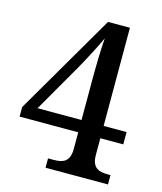

<svg xmlns="http://www.w3.org/2000/svg" viewBox="-108 -793 735 873"><g transform="rotate(15 259.5 -357.0)"><path d="M189 0H483V-44H471C429 -44 395 -53 395 -116V-194H503V-252H395V-714H292L15 -239V-194H291V-116C291 -53 257 -44 214 -44H189ZM84 -252 217 -483C238 -520 284 -607 297 -638C292 -576 291 -494 291 -436V-252Z"/></g></svg>

Font: Noto Serif Devanagari SemiCondensed Medium
Style: Regular
Weight: 500
Width: 4
Designer: Universal Thirst, Indian Type Foundry and the Monotype Design Team
Foundry: Monotype Imaging Inc.
Version: Version 2.004